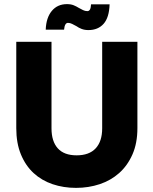

<svg xmlns="http://www.w3.org/2000/svg" viewBox="-20 -905 745 932"><path d="M59 -702H230V-282Q230 -219 260.5 -185Q291 -151 352 -151Q413 -151 444.5 -185Q476 -219 476 -282V-702H647V-283Q647 -210 623 -155.5Q599 -101 558.5 -65Q518 -29 464 -11Q410 7 349 7Q288 7 235 -11Q182 -29 143 -65Q104 -101 81.5 -155.5Q59 -210 59 -283ZM202 -761Q204 -819 231.5 -852Q259 -885 305 -885Q324 -885 337.5 -879.5Q351 -874 362 -867Q373 -861 383 -856Q393 -851 404 -851Q412 -851 416.5 -858.5Q421 -866 422 -884H512Q510 -820 483 -789.5Q456 -759 409 -759Q391 -759 376.5 -764.5Q362 -770 351 -778Q340 -784 330 -789Q320 -794 310 -794Q294 -794 291 -761Z"/></svg>

Font: SVN-Poppins
Style: Bold
Weight: 700
Designer: Ninad Kale (Devanagari), Jonny Pinhorn (Latin)
Foundry: Indian Type Foundry
Version: Version 3.200;PS 1.000;hotconv 16.6.54;makeotf.lib2.5.65590